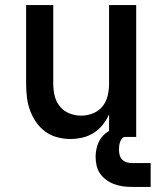

<svg xmlns="http://www.w3.org/2000/svg" viewBox="-20 -540 640 757"><path d="M257 8Q231 8 205 1Q179 -6 158 -21.5Q137 -37 122 -59Q107 -81 98 -106Q89 -131 86 -157.5Q83 -184 83 -210V-520H190V-210Q190 -186 195.5 -162.5Q201 -139 216 -120.5Q231 -102 253.5 -93Q276 -84 300 -84Q324 -84 346.5 -93Q369 -102 384 -120.5Q399 -139 404.5 -162.5Q410 -186 410 -210V-520H517V0H410V-89Q400 -67 385 -48Q370 -29 349.5 -16Q329 -3 305 2.5Q281 8 257 8ZM574 197H499Q481 197 464 194.5Q447 192 430.5 186Q414 180 399.5 169.5Q385 159 375 145Q365 131 361 113.5Q357 96 357 78Q357 55 364.5 32Q372 9 388.5 -7.5Q405 -24 428 -30.5Q451 -37 474 -37V0Q466 0 461 6Q456 12 453.5 19.5Q451 27 450 34.5Q449 42 449 49Q449 60 451.5 70.5Q454 81 461 88.5Q468 96 478.5 99.5Q489 103 499 103H574Z"/></svg>

Font: Iosevka Custom SmBdEx
Style: Regular
Weight: 600
Width: 7
Monospace: yes
Designer: Belleve Invis
Foundry: Belleve Invis
Version: Version 11.2.4; ttfautohint (v1.8.4)